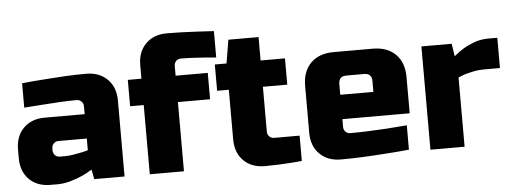

<svg xmlns="http://www.w3.org/2000/svg" viewBox="-48 -841 2630 981"><g transform="rotate(-5 1267.0 -350.0)"><path d="M24.9 -140.1V-185.1Q24.9 -252.9 65.9 -293.9Q106.9 -335 174.8 -335H379.9V-375Q379.9 -390.1 369.9 -400.1Q359.9 -410.2 345.2 -410.2Q305.2 -410.2 258.5 -407.5Q211.9 -404.8 170.9 -401.9Q123 -397.9 75.2 -395V-520Q130.4 -525.9 187 -529.8Q235.8 -533.7 293.9 -536.9Q352.1 -540 404.8 -540Q472.7 -540 513.9 -499Q555.2 -458 555.2 -390.1V0H399.9L390.1 -49.8Q364.3 -32.7 334 -20Q308.1 -8.8 276.1 0.5Q244.1 9.8 210 9.8H174.8Q106.9 9.8 65.9 -31Q24.9 -71.8 24.9 -140.1ZM200.2 -165Q200.2 -149.9 210.2 -139.9Q220.2 -129.9 234.9 -129.9H259.8Q278.8 -129.9 299.8 -133.1Q320.8 -136.2 338.9 -140.1Q359.9 -144 379.9 -149.9V-210H234.9Q219.7 -210 210 -200Q200.2 -189.9 200.2 -174.8Z M614.7 -355V-490.2H684.6V-560.1Q684.6 -627.9 725.6 -668.9Q766.6 -710 835 -710Q869.1 -710 910.4 -708.5Q951.7 -707 988.8 -705.1Q1031.7 -702.1 1074.7 -700.2V-564.9Q1045.9 -566.9 1014.6 -569.8Q988.8 -571.8 956.5 -573.5Q924.3 -575.2 894.5 -575.2Q879.4 -575.2 869.6 -565.2Q859.9 -555.2 859.9 -540V-490.2H1024.9V-355H859.9V0H684.6V-355Z M1064.5 -395V-529.8H1124.5L1144.5 -649.9H1299.3V-529.8H1424.3V-395H1299.3V-165Q1299.3 -149.9 1309.3 -139.9Q1319.3 -129.9 1334.5 -129.9H1464.4V0Q1435.5 2.9 1403.3 4.9Q1376.5 6.8 1342.5 8.3Q1308.6 9.8 1274.4 9.8Q1206.5 9.8 1165.5 -31Q1124.5 -71.8 1124.5 -140.1V-395Z M1514.6 -140.1V-379.9Q1514.6 -455.1 1557.1 -497.6Q1599.6 -540 1674.8 -540H1874.5Q1949.7 -540 1992.2 -497.6Q2034.7 -455.1 2034.7 -379.9V-194.8H1689.5V-154.8Q1689.5 -139.6 1699.5 -129.9Q1709.5 -120.1 1724.6 -120.1Q1767.6 -120.1 1818.1 -122.1Q1868.7 -124 1912.6 -127Q1963.4 -130.9 2014.6 -134.8V-9.8Q1956.5 -3.9 1895.5 0Q1843.8 3.9 1782.7 6.8Q1721.7 9.8 1664.6 9.8Q1596.7 9.8 1555.7 -31Q1514.6 -71.8 1514.6 -140.1ZM1689.5 -319.8H1859.4V-375Q1859.4 -415 1819.8 -415H1729.5Q1689.5 -415 1689.5 -375Z M2124 0V-529.8H2279.3L2289.1 -464.8Q2312 -484.9 2340.3 -502Q2364.3 -516.1 2396.7 -528.1Q2429.2 -540 2469.2 -540H2514.2V-384.8H2429.2Q2403.3 -384.8 2379.9 -379.9Q2356.4 -375 2338.4 -370.1Q2317.4 -363.3 2299.3 -355V0Z"/></g></svg>

Font: Russo One
Style: Regular
Weight: 400
Designer: Jovanny lemonad
Foundry: Jovanny Lemonad
Version: Version 1.000